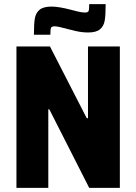

<svg xmlns="http://www.w3.org/2000/svg" viewBox="-20 -914 663 934"><path d="M60 0V-688H223L402 -339H408V-688H563V0H414L220 -382H215V0ZM231 -882Q267 -882 331 -865Q338 -863 358.5 -858Q379 -853 393 -853Q408 -853 411 -860.5Q414 -868 414 -894H494Q494 -842 489.5 -814.5Q485 -787 466.5 -771.5Q448 -756 409 -756Q378 -756 346.5 -763.5Q315 -771 308 -773Q262 -786 246 -786Q231 -786 228 -778Q225 -770 225 -745H145Q145 -798 149.5 -824.5Q154 -851 172.5 -866.5Q191 -882 231 -882Z"/></svg>

Font: Saira Semi Condensed
Style: Bold
Weight: 700
Width: 4
Designer: Hector Gatti with collaboration of the Omnibus-Type team
Foundry: Omnibus-Type
Version: Version 1.001; ttfautohint (v1.8)